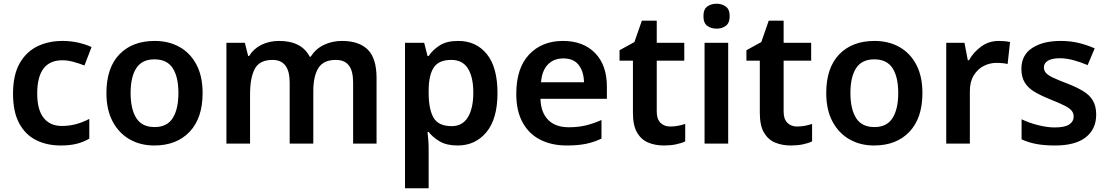

<svg xmlns="http://www.w3.org/2000/svg" viewBox="-20 -772 5955 1032"><path d="M307 10Q231 10 173 -19.5Q115 -49 82.5 -110.5Q50 -172 50 -268Q50 -368 85 -430.5Q120 -493 180 -522.5Q240 -552 316 -552Q361 -552 402 -542.5Q443 -533 472 -519L434 -420Q406 -431 375 -439.5Q344 -448 315 -448Q180 -448 180 -269Q180 -182 214.5 -138.5Q249 -95 312 -95Q355 -95 391.5 -105.5Q428 -116 460 -133V-27Q430 -9 393.5 0.5Q357 10 307 10Z M1069 -272Q1069 -137 999 -63.5Q929 10 809 10Q735 10 677 -23Q619 -56 585.5 -119Q552 -182 552 -272Q552 -407 621.5 -479.5Q691 -552 812 -552Q887 -552 945 -519.5Q1003 -487 1036 -424.5Q1069 -362 1069 -272ZM682 -272Q682 -186 712.5 -137.5Q743 -89 811 -89Q878 -89 908.5 -137.5Q939 -186 939 -272Q939 -358 908.5 -405.5Q878 -453 810 -453Q743 -453 712.5 -405.5Q682 -358 682 -272Z M1818 -552Q1910 -552 1957 -505Q2004 -458 2004 -353V0H1878V-328Q1878 -391 1855 -420.5Q1832 -450 1785 -450Q1719 -450 1691.5 -406.5Q1664 -363 1664 -282V0H1537V-328Q1537 -450 1445 -450Q1375 -450 1349.5 -402Q1324 -354 1324 -264V0H1197V-542H1296L1314 -471H1319Q1343 -510 1385 -531Q1427 -552 1480 -552Q1601 -552 1645 -467H1650Q1677 -510 1721.5 -531Q1766 -552 1818 -552Z M2443 -552Q2539 -552 2596.5 -481.5Q2654 -411 2654 -272Q2654 -133 2594.5 -61.5Q2535 10 2440 10Q2380 10 2342.5 -12.5Q2305 -35 2284 -63H2278Q2280 -45 2282 -20.5Q2284 4 2284 27V240H2157V-542H2260L2278 -471H2284Q2306 -504 2343.5 -528Q2381 -552 2443 -552ZM2406 -450Q2339 -450 2312 -410Q2285 -370 2284 -289V-273Q2284 -186 2310 -140Q2336 -94 2408 -94Q2466 -94 2495 -142Q2524 -190 2524 -274Q2524 -358 2495 -404Q2466 -450 2406 -450Z M3006 -552Q3115 -552 3178.5 -487Q3242 -422 3242 -306V-241H2885Q2887 -168 2926 -128Q2965 -88 3037 -88Q3088 -88 3129 -98Q3170 -108 3213 -127V-27Q3173 -8 3130 1Q3087 10 3026 10Q2946 10 2885 -20.5Q2824 -51 2789.5 -113Q2755 -175 2755 -267Q2755 -406 2824 -479Q2893 -552 3006 -552ZM3008 -458Q2956 -458 2924.5 -425Q2893 -392 2888 -330H3119Q3118 -386 3091 -422Q3064 -458 3008 -458Z M3582 -92Q3604 -92 3625 -96Q3646 -100 3663 -106V-12Q3642 -2 3613 4Q3584 10 3549 10Q3502 10 3464.5 -5.5Q3427 -21 3404.5 -59Q3382 -97 3382 -166V-446H3310V-502L3390 -546L3430 -661H3510V-542H3658V-446H3510V-172Q3510 -132 3530 -112Q3550 -92 3582 -92Z M3832 -752Q3860 -752 3881 -737Q3902 -722 3902 -685Q3902 -648 3881 -633Q3860 -618 3832 -618Q3802 -618 3781.5 -633Q3761 -648 3761 -685Q3761 -722 3781.5 -737Q3802 -752 3832 -752ZM3894 -542V0H3767V-542Z M4264 -92Q4286 -92 4307 -96Q4328 -100 4345 -106V-12Q4324 -2 4295 4Q4266 10 4231 10Q4184 10 4146.5 -5.5Q4109 -21 4086.5 -59Q4064 -97 4064 -166V-446H3992V-502L4072 -546L4112 -661H4192V-542H4340V-446H4192V-172Q4192 -132 4212 -112Q4232 -92 4264 -92Z M4938 -272Q4938 -137 4868 -63.5Q4798 10 4678 10Q4604 10 4546 -23Q4488 -56 4454.5 -119Q4421 -182 4421 -272Q4421 -407 4490.5 -479.5Q4560 -552 4681 -552Q4756 -552 4814 -519.5Q4872 -487 4905 -424.5Q4938 -362 4938 -272ZM4551 -272Q4551 -186 4581.5 -137.5Q4612 -89 4680 -89Q4747 -89 4777.5 -137.5Q4808 -186 4808 -272Q4808 -358 4777.5 -405.5Q4747 -453 4679 -453Q4612 -453 4581.5 -405.5Q4551 -358 4551 -272Z M5348 -552Q5363 -552 5380 -550.5Q5397 -549 5409 -546L5396 -428Q5384 -431 5368.5 -432.5Q5353 -434 5335 -434Q5300 -434 5267.5 -417.5Q5235 -401 5214 -367Q5193 -333 5193 -281V0H5066V-542H5164L5182 -448H5188Q5212 -491 5253.5 -521.5Q5295 -552 5348 -552Z M5872 -156Q5872 -78 5816 -34Q5760 10 5651 10Q5593 10 5550.5 2Q5508 -6 5471 -23V-131Q5510 -112 5559 -99.5Q5608 -87 5649 -87Q5703 -87 5727 -103Q5751 -119 5751 -146Q5751 -163 5740.5 -176.5Q5730 -190 5702.5 -204Q5675 -218 5625 -238Q5575 -258 5540.5 -278.5Q5506 -299 5488 -328.5Q5470 -358 5470 -402Q5470 -476 5528 -514Q5586 -552 5681 -552Q5732 -552 5776.5 -541.5Q5821 -531 5864 -512L5826 -422Q5789 -438 5750 -448.5Q5711 -459 5678 -459Q5635 -459 5613 -446Q5591 -433 5591 -410Q5591 -392 5602.5 -379.5Q5614 -367 5641.5 -354Q5669 -341 5719 -322Q5768 -303 5802.5 -282Q5837 -261 5854.5 -231Q5872 -201 5872 -156Z"/></svg>

Font: Noto Sans Thai Looped SemiBold
Style: Regular
Weight: 600
Designer: Sasikarn Vongin, Ben Mitchell
Foundry: The Fontpad Ltd
Version: Version 1.001; ttfautohint (v1.8.4.7-5d5b)